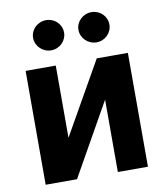

<svg xmlns="http://www.w3.org/2000/svg" viewBox="-85 -835 781 906"><g transform="rotate(-10 305.5 -382.5)"><path d="M204.9 -199.6V-545.5H60.4V0H210.6L406.2 -346.9V0H550.4V-545.5H401.3ZM122.2 -692.5C122.2 -653.1 155.9 -620 196.7 -620C237.9 -620 270.6 -653.1 270.6 -692.5C270.6 -732.6 237.9 -764.6 196.7 -764.6C155.9 -764.6 122.2 -732.6 122.2 -692.5ZM339.5 -692.5C339.5 -653.1 373.2 -620 414.1 -620C455.3 -620 487.9 -653.1 487.9 -692.5C487.9 -732.6 455.3 -764.6 414.1 -764.6C373.2 -764.6 339.5 -732.6 339.5 -692.5Z"/></g></svg>

Font: Margiela Sans
Style: Bold
Weight: 700
Designer: Stefan Endress, Andreas Faust
Version: Version 1.100;FEAKit 1.0